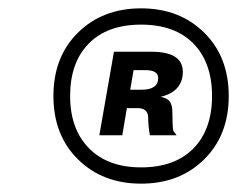

<svg xmlns="http://www.w3.org/2000/svg" viewBox="-20 -784 568 460"><path d="M343 -660Q418 -660 418 -612Q418 -565 365 -552Q381 -549 387 -540.5Q393 -532 393 -514Q393 -484 395 -471L403 -460H339Q335 -484 335 -502Q335 -525 309 -525H284L273 -460H218L253 -660ZM167 -402Q108 -460 108 -554Q108 -648 167 -706Q226 -764 318 -764Q410 -764 469 -706Q528 -648 528 -554Q528 -460 469 -402Q410 -344 318 -344Q226 -344 167 -402ZM148 -554Q148 -475 193 -429Q238 -383 318 -383Q399 -383 443.5 -428.5Q488 -474 488 -554Q488 -634 443.5 -679.5Q399 -725 318 -725Q237 -725 192.5 -679.5Q148 -634 148 -554ZM292 -569H319Q359 -569 359 -597Q359 -616 328 -616H300Z"/></svg>

Font: Nacelle Heavy
Style: Italic
Weight: 800
Italic angle: -12°
Designer: Sora Sagano
Foundry: Sora Sagano
Version: Version 1.000;FEAKit 1.0